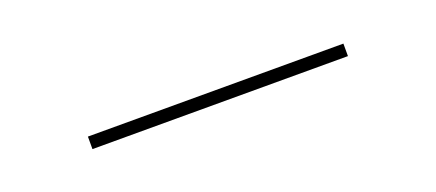

<svg xmlns="http://www.w3.org/2000/svg" viewBox="-11 -128 622 274"><g transform="rotate(-20 300.0 9.5)"><path d="M106 19V0H494V19Z"/></g></svg>

Font: Iosevka Curly Slab ThEx
Style: Regular
Weight: 100
Width: 7
Monospace: yes
Designer: Belleve Invis
Foundry: Belleve Invis
Version: Version 11.1.0; ttfautohint (v1.8.3)